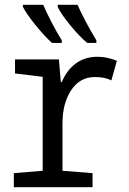

<svg xmlns="http://www.w3.org/2000/svg" viewBox="-20 -785 540 805"><path d="M38 -59 159 -69V-463L43 -477V-536H227L235 -441H239Q260 -491 298 -519Q336 -547 389 -547Q429 -547 470 -530L447 -448Q420 -462 378 -462Q315 -462 278.5 -407Q242 -352 242 -267V-69L368 -59V0H38ZM76 -756V-765H161Q198 -682 239 -616V-605H198Q168 -632 130 -678.5Q92 -725 76 -756ZM222 -756V-765H305Q316 -739 339.5 -694.5Q363 -650 384 -616V-605H346Q315 -630 275.5 -678Q236 -726 222 -756Z"/></svg>

Font: Noto Sans Mono UI Cond
Style: Regular
Weight: 400
Width: 3
Monospace: yes
Designer: Monotype Design team
Foundry: Monotype Imaging Inc.
Version: Version 1.000